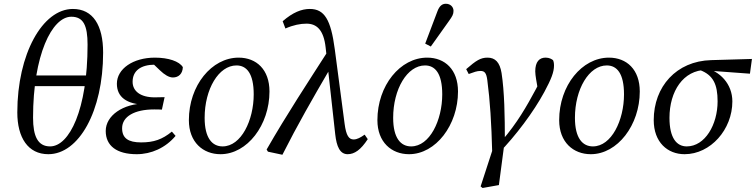

<svg xmlns="http://www.w3.org/2000/svg" viewBox="-20 -786 3917 995"><path d="M230.4 13.1C387.9 13.1 514.4 -208 514.4 -513.5C514.4 -654.6 462 -739.6 357.7 -739.6C200.2 -739.6 69.7 -505.8 69.7 -203.3C69.7 -72.9 125.1 13.1 230.4 13.1ZM239.6 -27.3C176.1 -27.3 151.3 -79.8 151.3 -176.1C151.3 -500 249 -699.3 349.6 -699.3C411.9 -699.3 433.8 -654.6 433.8 -554.4C433.8 -217.3 339.2 -27.3 239.6 -27.3ZM113.7 -339.7H463.6V-395H113.7V-339.7Z M688.5 13.1C764.1 13.1 837.9 -19.8 889.9 -81.8L870.7 -104C820.7 -63.1 776.5 -48 711.4 -48C644.7 -48 612.8 -69.8 612.8 -121.5C612.8 -182.2 677.3 -218.9 778.6 -218.9C793.8 -218.9 807.1 -218.9 819 -217.9L833 -282.5C807.1 -281.5 805.8 -281.5 781.7 -281.5C708.2 -281.5 667.2 -313.4 667.2 -362.2C667.2 -419 709.3 -450.9 783.6 -450.9C803.9 -450.9 821.1 -449 844.4 -443.9L839.4 -461.3L767.3 -461.2L808.6 -421.7C832.7 -398.5 855.8 -384.5 876 -384.5C906.1 -384.5 926.5 -404.5 927.5 -438C909.3 -468.3 853 -487.3 782.5 -487.3C669.8 -487.3 585.7 -429.4 585.7 -352.1C585.7 -283.2 636 -246.1 731.7 -242.9L733.7 -250C617.2 -249 527.9 -187.3 527.9 -107.2C527.9 -30 585.4 13.1 688.5 13.1Z M1122.7 13.1C1261.3 13.1 1376.5 -138.1 1376.5 -311.9C1376.5 -425.4 1309 -487.3 1216.6 -487.3C1077 -487.3 958.8 -343 958.8 -163.3C958.8 -48.9 1032.2 13.1 1122.7 13.1ZM1133.6 -27.3C1080.1 -27.3 1040.5 -69.8 1040.5 -175.3C1040.5 -323.9 1113 -446.9 1205.6 -446.9C1258.1 -446.9 1294.8 -405.4 1294.8 -297.1C1294.8 -162.9 1230.1 -27.3 1133.6 -27.3Z M1368.6 0 1443.5 16C1521.3 -138.2 1602 -278.6 1685.7 -421.9L1684.3 -528.7C1576 -359.8 1465.9 -192.8 1361.7 -11.1L1368.6 0ZM1781.7 13.1C1817.1 13.1 1849.7 -9.5 1885.8 -64.9L1869.7 -88.3C1848.6 -73.3 1830.5 -63.3 1812.6 -63.3C1788.3 -63.3 1773.9 -83.1 1765.9 -144.3L1714.9 -531.1C1694.8 -684.1 1661.4 -739.6 1585.6 -739.6C1542.4 -739.6 1497.2 -721.6 1444.9 -676L1459.1 -638.3C1500.2 -656.4 1536.3 -663.4 1568.5 -663.4C1620.6 -663.4 1657.6 -631.6 1667.6 -539.3L1717.3 -89.6C1724.3 -26.9 1741.5 13.1 1781.7 13.1Z M2099.7 13.1C2238.3 13.1 2353.5 -138.1 2353.5 -311.9C2353.5 -425.4 2286 -487.3 2193.6 -487.3C2054 -487.3 1935.8 -343 1935.8 -163.3C1935.8 -48.9 2009.2 13.1 2099.7 13.1ZM2110.6 -27.3C2057.1 -27.3 2017.5 -69.8 2017.5 -175.3C2017.5 -323.9 2090 -446.9 2182.6 -446.9C2235.1 -446.9 2271.8 -405.4 2271.8 -297.1C2271.8 -162.9 2207.1 -27.3 2110.6 -27.3ZM2183.5 -560 2212.6 -544.9C2243.7 -588.7 2275.7 -633.4 2306.7 -677.2C2324 -701.4 2330.2 -711.7 2330.2 -729.9C2330.2 -749.3 2314.9 -766.5 2290.6 -766.5C2273.2 -766.5 2258 -757.3 2246.9 -727.5C2226.1 -671.8 2204.3 -615.8 2183.5 -560Z M2530.9 9.4 2563.1 9.1C2652.4 -82.2 2745.2 -206 2801.1 -309.8C2837 -376.6 2851 -412.5 2851 -446.5C2851 -459 2849 -468.1 2845.9 -474.3C2839.7 -479.4 2826.6 -487.4 2807.6 -487.4C2775.2 -487.4 2753.8 -466.2 2753.8 -416.1C2753.8 -405.7 2755.9 -390.3 2758 -376.9L2770.1 -306.5L2778.9 -368.2C2772.9 -354.2 2767.8 -344.2 2757.9 -325.3C2708.8 -234.1 2659.9 -148.2 2582 -58.2L2596.3 -58.4C2596.3 -182.1 2594.2 -311.6 2579.2 -407.8C2570.2 -463.1 2546.2 -487.3 2506.8 -487.3C2470.6 -487.3 2448.1 -473 2395.9 -427.7L2409 -402.4C2436.7 -412.4 2451.7 -418.3 2469.6 -418.3C2490.5 -418.3 2500.4 -409.4 2505.4 -370.7C2519.5 -263.3 2526.8 -151 2530.9 9.4ZM2480.9 188.2 2565.4 173.1 2592.4 -31.4 2534.9 -17.2 2470.7 180.1 2480.9 188.2Z M3041.7 13.1C3180.3 13.1 3295.5 -138.1 3295.5 -311.9C3295.5 -425.4 3228 -487.3 3135.6 -487.3C2996 -487.3 2877.8 -343 2877.8 -163.3C2877.8 -48.9 2951.2 13.1 3041.7 13.1ZM3052.6 -27.3C2999.1 -27.3 2959.5 -69.8 2959.5 -175.3C2959.5 -323.9 3032 -446.9 3124.6 -446.9C3177.1 -446.9 3213.8 -405.4 3213.8 -297.1C3213.8 -162.9 3149.1 -27.3 3052.6 -27.3Z M3527.8 13.1C3662.1 13.1 3775.3 -114.6 3775.3 -260.6C3775.3 -350.4 3711.5 -418.7 3627.3 -436.7L3607.6 -422.8C3675.8 -397.1 3698.8 -349.2 3698.8 -260.7C3698.8 -140.5 3633.9 -27.3 3538.8 -27.3C3487 -27.3 3449.4 -70.1 3449.4 -175.3C3449.4 -312.9 3520.8 -423.2 3640.4 -423.7L3656.2 -419.6L3866.4 -404.1L3876.8 -480.5L3665 -474.4C3485.2 -469.4 3367.8 -337.2 3367.8 -163.5C3367.8 -49 3439.2 13.1 3527.8 13.1Z"/></svg>

Font: Source Serif Variable
Style: Italic
Weight: 389
Italic angle: -12°
Designer: Frank Grießhammer
Foundry: Adobe Systems Incorporated
Version: Version 3.001;hotconv 1.0.111;makeotfexe 2.5.65597